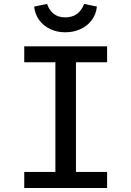

<svg xmlns="http://www.w3.org/2000/svg" viewBox="-20 -938 655 958"><path d="M101 -706.7H514.4V-627.2H359V-80H514.4V0H101V-80H256.4V-627.2H101ZM150.3 -905.1 214.9 -918.5Q225.6 -886.7 248.2 -869Q270.8 -851.3 305.6 -851.3Q341 -851.3 364.6 -869Q388.2 -886.7 399.5 -918.5L463.6 -905.1Q459.5 -867.2 438.2 -838.2Q416.9 -809.2 382.3 -793.1Q347.7 -776.9 305.6 -776.9Q264.1 -776.9 230.3 -793.1Q196.4 -809.2 175.4 -838.2Q154.4 -867.2 150.3 -905.1Z"/></svg>

Font: Fira Code Fixed Retina
Style: Regular
Weight: 450
Monospace: yes
Designer: Carrois Corporate, Edenspiekermann AG, Nikita Prokopov
Foundry: Carrois Corporate, Edenspiekermann AG, Nikita Prokopov
Version: Version 5.002